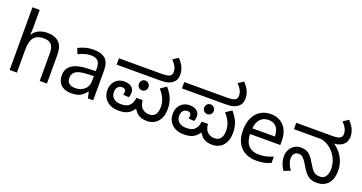

<svg xmlns="http://www.w3.org/2000/svg" viewBox="-41 -1482 4121 2188"><g transform="rotate(20 2019.0 -388.0)"><path d="M173 -537Q173 -518 171.5 -498Q170 -478 168 -462H174Q191 -490 217 -508Q243 -526 275 -535.5Q307 -545 341 -545Q406 -545 449.5 -524.5Q493 -504 515 -461Q537 -418 537 -349V0H450V-343Q450 -408 421 -440Q392 -472 330 -472Q270 -472 236 -449.5Q202 -427 187.5 -383.5Q173 -340 173 -277V0H85V-760H173Z M906 -545Q1004 -545 1051 -502Q1098 -459 1098 -365V0H1034L1017 -76H1013Q990 -47 965.5 -27.5Q941 -8 909.5 1Q878 10 833 10Q785 10 746.5 -7Q708 -24 686 -59.5Q664 -95 664 -149Q664 -229 727 -272.5Q790 -316 921 -320L1012 -323V-355Q1012 -422 983 -448Q954 -474 901 -474Q859 -474 821 -461.5Q783 -449 750 -433L723 -499Q758 -518 806 -531.5Q854 -545 906 -545ZM932 -259Q832 -255 793.5 -227Q755 -199 755 -148Q755 -103 782.5 -82Q810 -61 853 -61Q921 -61 966 -98.5Q1011 -136 1011 -214V-262Z M1405 12Q1349 12 1304.5 -10Q1260 -32 1235 -72Q1210 -112 1210 -167Q1210 -211 1228 -246.5Q1246 -282 1280 -303Q1314 -324 1362 -324Q1415 -324 1447 -299Q1479 -274 1479 -231Q1479 -215 1476 -199Q1473 -183 1466 -172L1398 -178Q1400 -186 1402 -194.5Q1404 -203 1404 -210Q1404 -232 1392 -243Q1380 -254 1359 -254Q1328 -254 1307.5 -232.5Q1287 -211 1287 -170Q1287 -125 1318 -96Q1349 -67 1413 -67Q1482 -67 1514 -102Q1546 -137 1551 -195H1627Q1632 -128 1666.5 -97.5Q1701 -67 1749 -67Q1785 -67 1807 -83Q1829 -99 1839 -127.5Q1849 -156 1849 -191Q1849 -237 1831 -284.5Q1813 -332 1765 -387L1836 -435Q1882 -384 1906.5 -326.5Q1931 -269 1931 -198Q1931 -126 1906.5 -79.5Q1882 -33 1842 -10.5Q1802 12 1756 12Q1705 12 1673 -1Q1641 -14 1619 -39.5Q1597 -65 1575 -101L1606 -105Q1580 -57 1550.5 -32Q1521 -7 1485.5 2.5Q1450 12 1405 12ZM1580 -297Q1556 -297 1539.5 -314Q1523 -331 1523 -355Q1523 -381 1539.5 -398Q1556 -415 1580 -415Q1605 -415 1622 -398Q1639 -381 1639 -355Q1639 -331 1622 -314Q1605 -297 1580 -297ZM1210 -474V-551H1720Q1774 -551 1796 -556Q1818 -561 1828 -569Q1842 -579 1846 -591.5Q1850 -604 1850 -618Q1850 -651 1834 -682.5Q1818 -714 1785 -747L1850 -790Q1897 -738 1914 -696.5Q1931 -655 1931 -612Q1931 -593 1923.5 -565.5Q1916 -538 1890 -516Q1865 -494 1830.5 -484Q1796 -474 1738 -474Z M2197 12Q2141 12 2096.5 -10Q2052 -32 2027 -72Q2002 -112 2002 -167Q2002 -211 2020 -246.5Q2038 -282 2072 -303Q2106 -324 2154 -324Q2207 -324 2239 -299Q2271 -274 2271 -231Q2271 -215 2268 -199Q2265 -183 2258 -172L2190 -178Q2192 -186 2194 -194.5Q2196 -203 2196 -210Q2196 -232 2184 -243Q2172 -254 2151 -254Q2120 -254 2099.5 -232.5Q2079 -211 2079 -170Q2079 -125 2110 -96Q2141 -67 2205 -67Q2274 -67 2306 -102Q2338 -137 2343 -195H2419Q2424 -128 2458.5 -97.5Q2493 -67 2541 -67Q2577 -67 2599 -83Q2621 -99 2631 -127.5Q2641 -156 2641 -191Q2641 -237 2623 -284.5Q2605 -332 2557 -387L2628 -435Q2674 -384 2698.5 -326.5Q2723 -269 2723 -198Q2723 -126 2698.5 -79.5Q2674 -33 2634 -10.5Q2594 12 2548 12Q2497 12 2465 -1Q2433 -14 2411 -39.5Q2389 -65 2367 -101L2398 -105Q2372 -57 2342.5 -32Q2313 -7 2277.5 2.5Q2242 12 2197 12ZM2372 -297Q2348 -297 2331.5 -314Q2315 -331 2315 -355Q2315 -381 2331.5 -398Q2348 -415 2372 -415Q2397 -415 2414 -398Q2431 -381 2431 -355Q2431 -331 2414 -314Q2397 -297 2372 -297ZM2002 -474V-551H2512Q2566 -551 2588 -556Q2610 -561 2620 -569Q2634 -579 2638 -591.5Q2642 -604 2642 -618Q2642 -651 2626 -682.5Q2610 -714 2577 -747L2642 -790Q2689 -738 2706 -696.5Q2723 -655 2723 -612Q2723 -593 2715.5 -565.5Q2708 -538 2682 -516Q2657 -494 2622.5 -484Q2588 -474 2530 -474Z M3055 -546Q3124 -546 3173.5 -516Q3223 -486 3249.5 -431.5Q3276 -377 3276 -304V-251H2909Q2911 -160 2955.5 -112.5Q3000 -65 3080 -65Q3131 -65 3170.5 -74.5Q3210 -84 3252 -102V-25Q3211 -7 3171 1.5Q3131 10 3076 10Q3000 10 2941.5 -21Q2883 -52 2850.5 -113.5Q2818 -175 2818 -264Q2818 -352 2847.5 -415Q2877 -478 2930.5 -512Q2984 -546 3055 -546ZM3054 -474Q2991 -474 2954.5 -433.5Q2918 -393 2911 -321H3184Q3184 -367 3170 -401Q3156 -435 3127.5 -454.5Q3099 -474 3054 -474Z M3810 12Q3757 12 3722.5 -8Q3688 -28 3664.5 -59.5Q3641 -91 3621 -125Q3596 -169 3578 -191Q3560 -213 3544.5 -221Q3529 -229 3509 -229Q3475 -229 3456.5 -207.5Q3438 -186 3438 -148Q3438 -116 3452 -82.5Q3466 -49 3489 -17L3411 14Q3388 -18 3373 -60Q3358 -102 3358 -145Q3358 -192 3378 -228Q3398 -264 3432 -284.5Q3466 -305 3508 -305Q3570 -305 3606 -276Q3642 -247 3676 -187Q3699 -148 3718 -121Q3737 -94 3760.5 -80.5Q3784 -67 3819 -67Q3871 -67 3892.5 -103.5Q3914 -140 3914 -190Q3914 -260 3884.5 -320Q3855 -380 3805.5 -420.5Q3756 -461 3694 -474H3360V-551H3785Q3839 -551 3860.5 -556Q3882 -561 3893 -569Q3906 -579 3910.5 -591.5Q3915 -604 3915 -618Q3915 -651 3899 -682.5Q3883 -714 3850 -747L3915 -790Q3962 -738 3979 -696.5Q3996 -655 3996 -612Q3996 -593 3988 -565.5Q3980 -538 3955 -516Q3930 -494 3895 -484Q3860 -474 3802 -474H3778L3835 -483Q3886 -451 3922 -407Q3958 -363 3977 -310.5Q3996 -258 3996 -198Q3996 -100 3947.5 -44Q3899 12 3810 12Z"/></g></svg>

Font: lkannada25
Style: Book
Weight: 400
Designer: Jelle Bosma - Monotype Design Team
Foundry: Monotype Imaging Inc.
Version: Version 2.003